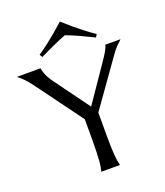

<svg xmlns="http://www.w3.org/2000/svg" viewBox="-189 -1030 978 1139"><g transform="rotate(-20 300.5 -460.5)"><path d="M355 -335.9V-190.9Q355 -149.4 356 -118.4Q356.9 -87.4 358.9 -64.9Q360.8 -42.5 363.5 -27.3Q366.2 -12.2 369.1 -2V0H252V-2Q254.9 -12.2 257.6 -27.3Q260.3 -42.5 262 -64.9Q263.7 -87.4 264.9 -118.4Q266.1 -149.4 266.1 -190.9V-326.2L47.9 -623Q36.6 -638.2 25.6 -650.9Q14.6 -663.6 4.9 -673.1Q-4.9 -682.6 -12.7 -689Q-20.5 -695.3 -24.9 -698.2V-700.2H123Q123 -689 132.6 -663.3Q142.1 -637.7 167 -603L327.1 -383.8L483.9 -612.8Q492.2 -625 500.5 -637.7Q508.8 -650.4 515.6 -662.1Q522.5 -673.8 526.6 -683.6Q530.8 -693.4 530.8 -700.2H626V-698.2Q615.2 -689 597.2 -670.7Q579.1 -652.3 558.1 -622.1ZM325.2 -921.4Q353.5 -895.5 383.8 -870.1Q410.2 -848.1 441.9 -823.2Q473.6 -798.3 505.4 -777.3L494.1 -759.3Q473.1 -769.5 450.2 -780.5Q427.2 -791.5 405 -801.8Q382.8 -812 362.3 -820.6Q341.8 -829.1 325.2 -835Q308.6 -829.1 288.3 -820.6Q268.1 -812 245.8 -802Q223.6 -792 200.7 -781Q177.7 -770 156.2 -759.3L145 -777.3Q176.8 -798.3 208.5 -823.2Q240.2 -848.1 266.6 -870.1Q296.9 -895.5 325.2 -921.4Z"/></g></svg>

Font: Marcellus
Style: Regular
Weight: 400
Designer: Astigmatic (AOETI)
Foundry: Astigmatic (AOETI)
Version: Version 1.000